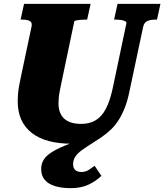

<svg xmlns="http://www.w3.org/2000/svg" viewBox="-20 -730 854 998"><path d="M475 -29 456 3Q440 7 423.5 10.5Q407 14 389.5 15.5Q372 17 352 17Q287 17 235 3.5Q183 -10 146.5 -38Q110 -66 91 -107Q72 -148 72 -205Q72 -222 73.5 -240.5Q75 -259 79 -282.5Q83 -306 90 -337L144 -592Q147 -607 141.5 -614.5Q136 -622 124.5 -625Q113 -628 97 -628H87L105 -710H451L433 -628H422Q411 -628 398 -627Q385 -626 376 -624Q367 -622 366 -618L301 -308Q295 -280 291 -259Q287 -238 285.5 -222.5Q284 -207 284 -193Q284 -167 291.5 -147Q299 -127 313.5 -113.5Q328 -100 350 -93Q372 -86 402 -86Q446 -86 477.5 -105Q509 -124 530.5 -165Q552 -206 566 -272L637 -609Q639 -615 631 -619.5Q623 -624 610 -626Q597 -628 584 -628H573L591 -710H814L796 -628H786Q762 -628 745.5 -620.5Q729 -613 724 -590L652 -251Q643 -207 629 -171Q615 -135 597 -106.5Q579 -78 557 -57Q533 -34 505.5 -15.5Q478 3 452.5 19Q427 35 405.5 50.5Q384 66 372 83.5Q360 101 360 123Q360 144 371.5 154Q383 164 403 164Q425 164 442.5 152.5Q460 141 472 132L507 184Q478 212 439.5 230Q401 248 347 248Q299 248 264.5 237Q230 226 212 204Q194 182 194 149Q194 121 207.5 99.5Q221 78 253 58.5Q285 39 339.5 18Q394 -3 475 -29Z"/></svg>

Font: Roboto Serif ExtraBold
Style: Italic
Weight: 800
Italic angle: -10°
Version: Version 1.007